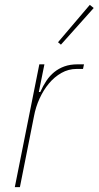

<svg xmlns="http://www.w3.org/2000/svg" viewBox="-20 -771 406 791"><path d="M41 0 142 -506H163L140 -392H146Q157 -417 171 -438Q185 -459 203.5 -474Q222 -489 245.5 -497.5Q269 -506 300 -506H326L322 -487H296Q262 -487 233 -470.5Q204 -454 181.5 -427Q159 -400 143 -365Q127 -330 120 -292L62 0ZM231 -587 219 -597 350 -751 366 -738Z"/></svg>

Font: IBM Plex Sans Cond Thin
Style: Italic
Weight: 100
Width: 3
Italic angle: -11°
Designer: Mike Abbink, Paul van der Laan, Pieter van Rosmalen
Foundry: Bold Monday
Version: Version 1.3